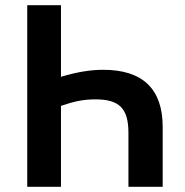

<svg xmlns="http://www.w3.org/2000/svg" viewBox="-20 -720 713 740"><path d="M215 -700H85V0H215V-312C265 -329 300 -337 348 -337C440 -337 475 -302 475 -208V0H607V-231C607 -377 530 -451 378 -451C327 -451 275 -442 215 -424Z"/></svg>

Font: Fixel Display SemiBold
Style: Regular
Weight: 600
Designer: AlfaBravo + MacPaw
Foundry: Kyrylo Tkachov, Marchela Mozhyna, Serhii Makarenko, Maria Weinstein, Zakhar Kryvoshyya
Version: Version 1.211